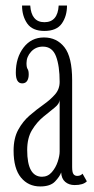

<svg xmlns="http://www.w3.org/2000/svg" viewBox="-20 -662 338 692"><path d="M125 10Q82 10 55.5 -22.2Q29 -54.5 29 -119Q29 -164 45.8 -194.5Q62.5 -225 87.2 -246.2Q112 -267.5 136.8 -285Q161.5 -302.5 178.2 -321.5Q195 -340.5 195 -367Q195 -424.5 181.8 -459.2Q168.5 -494 134.5 -494Q109 -494 92.2 -475.8Q75.5 -457.5 75.5 -434.5Q75.5 -419 79.5 -413.2Q83.5 -407.5 83.5 -393.5Q83.5 -379.5 77.8 -370.5Q72 -361.5 60 -361.5Q37 -361.5 37 -400Q37 -454 64.8 -490.5Q92.5 -527 138.5 -527Q184.5 -527 212.2 -491.8Q240 -456.5 240 -373V-60Q240 -41 244.8 -34.5Q249.5 -28 258.5 -28Q265.5 -28 270.2 -30.5Q275 -33 277.5 -36L293 -8.5Q280 5 249 5Q228.5 5 215 -6.5Q201.5 -18 200.5 -40.5Q195.5 -26 178.5 -8Q161.5 10 125 10ZM131.5 -25Q152.5 -25 166.8 -41.5Q181 -58 188 -79.2Q195 -100.5 195 -115.5V-301.5Q194 -287.5 176.2 -273.5Q158.5 -259.5 135.5 -240.5Q112.5 -221.5 95.2 -193Q78 -164.5 78 -121Q78 -25 131.5 -25ZM140 -550.5Q97 -550.5 78.2 -577.2Q59.5 -604 59.5 -642H89Q93 -582 140 -582Q188 -582 191.5 -642H221.5Q221.5 -604 202.8 -577.2Q184 -550.5 140 -550.5Z"/></svg>

Font: Imbue 10pt ExtraLight
Style: Regular
Weight: 200
Designer: Tyler Finck
Foundry: Etcetera Type Company
Version: Version 1.102; ttfautohint (v1.8.3)